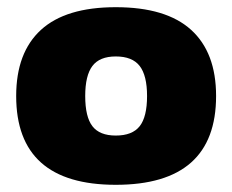

<svg xmlns="http://www.w3.org/2000/svg" viewBox="-20 -504 646 534"><path d="M25 -237Q25 -358 94 -421Q163 -484 302 -484Q442 -484 511.5 -421Q581 -358 581 -237Q581 10 302 10Q25 10 25 -237ZM389 -237Q389 -294 368.5 -320.5Q348 -347 302 -347Q257 -347 237 -320.5Q217 -294 217 -237Q217 -179 237 -153Q257 -127 302 -127Q348 -127 368.5 -153Q389 -179 389 -237Z"/></svg>

Font: Kanit Bold
Style: Regular
Weight: 700
Designer: Katatrad Team
Foundry: CadsonDemak
Version: Version 1.000